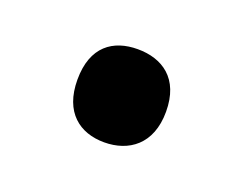

<svg xmlns="http://www.w3.org/2000/svg" viewBox="-42 -199 356 281"><g transform="rotate(20 136.0 -58.5)"><path d="M67 -59C67 -8 97 14 135 14C173 14 205 -8 205 -59C205 -111 173 -131 135 -131C97 -131 67 -111 67 -59Z"/></g></svg>

Font: Noto Sans Lao UI Med
Style: Regular
Weight: 500
Designer: Monotype Design Team
Foundry: Monotype Imaging Inc.
Version: Version 2.000